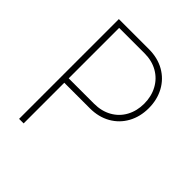

<svg xmlns="http://www.w3.org/2000/svg" viewBox="-194 -834 962 962"><g transform="rotate(45 286.5 -353.5)"><path d="M95.7 -707H308.6Q370.6 -707 418 -680.2Q465.3 -653.3 491.5 -605.5Q517.6 -557.6 517.6 -497.1Q517.6 -437 491.5 -389.4Q465.3 -341.8 418 -314.9Q370.6 -288.1 308.6 -288.1H127.9V0H95.7ZM307.6 -319.3Q360.4 -319.3 400.9 -342Q441.4 -364.7 463.4 -405.3Q485.4 -445.8 485.4 -497.1Q485.4 -548.8 463.1 -589.8Q440.9 -630.9 400.6 -653.8Q360.4 -676.8 307.6 -676.8H127.9V-319.3Z"/></g></svg>

Font: Pretendard GOV Thin
Style: Regular
Weight: 100
Designer: Base glyphs from Inter by Rasmus Andersson; Hangeul glyphs from Noto Sans CJK(Source Han Sans) by Jang Soo-young and Kan
Foundry: Kil Hyung-jin
Version: Version 1.309